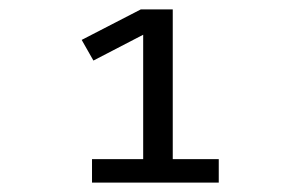

<svg xmlns="http://www.w3.org/2000/svg" viewBox="-20 -718 640 409"><path d="M176 -329V-379H285V-644L179 -589L154 -633L280 -698H348V-379H446V-329Z"/></svg>

Font: iA Writer Quattro V
Style: Regular
Weight: 400
Designer: Mike Abbink, Paul van der Laan, Pieter van Rosmalen, Oliver Reichenstein
Foundry: Information Architects Inc.
Version: Version 2.000